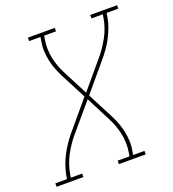

<svg xmlns="http://www.w3.org/2000/svg" viewBox="-171 -838 850 941"><g transform="rotate(-20 254.5 -367.5)"><path d="M-37 0V-18H24L27 -37Q32 -63 41 -88.5Q50 -114 63 -138.5Q76 -163 92 -186Q108 -209 126 -230L243 -369L172 -506Q161 -528 152.5 -550.5Q144 -573 139 -597.5Q134 -622 133 -647Q132 -672 137 -698L140 -717H81V-735H221V-717H159L156 -698Q148 -649 158 -602Q168 -555 189 -515L257 -384L368 -516Q386 -536 401 -558Q416 -580 428.5 -602.5Q441 -625 449.5 -649.5Q458 -674 462 -698L465 -717H406V-735H546V-717H485L482 -698Q478 -672 468.5 -646.5Q459 -621 446.5 -596.5Q434 -572 417.5 -549Q401 -526 383 -505L266 -366L337 -229Q348 -207 356.5 -184.5Q365 -162 370 -137.5Q375 -113 376 -88Q377 -63 372 -37L369 -18H428V0H288V-18H350L353 -37Q361 -86 351 -133Q341 -180 320 -220L253 -351L141 -219Q123 -199 108 -177Q93 -155 80.5 -132.5Q68 -110 59.5 -85.5Q51 -61 47 -37L44 -18H103V0Z"/></g></svg>

Font: Iosevka Curly Slab ThObl
Style: Regular
Weight: 100
Italic angle: -9°
Monospace: yes
Designer: Belleve Invis
Foundry: Belleve Invis
Version: Version 11.0.0; ttfautohint (v1.8.3)